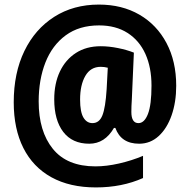

<svg xmlns="http://www.w3.org/2000/svg" viewBox="-20 -741 829 839"><path d="M750 -366Q750 -295 730 -237.5Q710 -180 673.5 -146.5Q637 -113 588 -113Q509 -113 484 -182H478Q438 -113 370 -113Q296 -113 256.5 -164.5Q217 -216 217 -307Q217 -376 241.5 -428Q266 -480 311.5 -509.5Q357 -539 420 -539Q456 -539 495.5 -531Q535 -523 565 -511L556 -305Q555 -292 554.5 -278Q554 -264 554 -252Q554 -203 585 -203Q611 -203 626.5 -243Q642 -283 642 -367Q642 -446 615.5 -505Q589 -564 537.5 -597Q486 -630 413 -630Q326 -630 267 -586.5Q208 -543 178.5 -468Q149 -393 149 -298Q149 -167 211 -90.5Q273 -14 397 -14Q445 -14 500 -26.5Q555 -39 605 -60V37Q513 78 399 78Q285 78 204.5 33.5Q124 -11 82 -94.5Q40 -178 40 -294Q40 -422 86.5 -518Q133 -614 217 -667.5Q301 -721 412 -721Q513 -721 589 -677Q665 -633 707.5 -553Q750 -473 750 -366ZM330 -306Q330 -252 344.5 -227.5Q359 -203 384 -203Q414 -203 427.5 -237Q441 -271 446 -351L451 -445Q436 -449 420 -449Q376 -449 353 -409.5Q330 -370 330 -306Z"/></svg>

Font: Noto Sans Devanagari Condensed ExtraBold
Style: Regular
Weight: 800
Width: 3
Designer: Jelle Bosma - Monotype Design Team
Foundry: Monotype Imaging Inc.
Version: Version 2.004; ttfautohint (v1.8.4.7-5d5b)